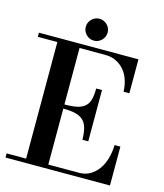

<svg xmlns="http://www.w3.org/2000/svg" viewBox="-132 -1022 956 1120"><g transform="rotate(15 345.5 -462.0)"><path d="M415 -216Q414 -258 406.5 -286Q399 -314 381.5 -331Q364 -348 334.5 -355.5Q305 -363 260 -363V-25H446Q483 -25 512 -42Q541 -59 561.5 -88Q582 -117 592.5 -155Q603 -193 604 -235H639V0H8V-25H126V-729H8V-754H609V-549H574Q573 -585 562.5 -618Q552 -651 531.5 -675.5Q511 -700 482 -714.5Q453 -729 416 -729H260V-388Q305 -388 335 -394.5Q365 -401 383 -417Q401 -433 408 -459.5Q415 -486 415 -526H450V-216ZM263 -858Q263 -885 282.5 -904.5Q302 -924 329 -924Q356 -924 375.5 -904.5Q395 -885 395 -858Q395 -831 375.5 -811.5Q356 -792 329 -792Q302 -792 282.5 -811.5Q263 -831 263 -858Z"/></g></svg>

Font: Libre Bodoni
Style: Regular
Weight: 400
Designer: Pablo Impallari, Rodrigo Fuenzalida
Foundry: Pablo Impallari, Rodrigo Fuenzalida
Version: Version 1.001; ttfautohint (v1.5.65-e2d9)